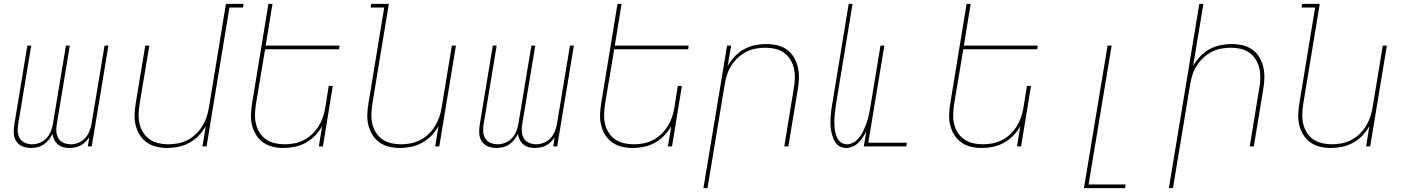

<svg xmlns="http://www.w3.org/2000/svg" viewBox="-20 -755 7240 990"><path d="M139 8Q116 8 95.5 -0.5Q75 -9 63.5 -27Q52 -45 51 -68Q50 -91 54 -114L121 -520H141L73 -110Q70 -91 72 -72.5Q74 -54 83.5 -39.5Q93 -25 110 -18Q127 -11 146 -11Q166 -11 185.5 -19Q205 -27 219.5 -42.5Q234 -58 242 -78Q250 -98 253 -117L320 -520H340L272 -110Q269 -91 271 -72.5Q273 -54 282.5 -39.5Q292 -25 309 -18Q326 -11 345 -11Q365 -11 384.5 -19Q404 -27 418.5 -42.5Q433 -58 441 -78Q449 -98 452 -117L519 -520H539L453 0H433L440 -47Q431 -34 420 -23Q409 -12 395.5 -5Q382 2 367 5Q352 8 338 8Q321 8 306 4Q291 0 279 -10Q267 -20 260 -34Q253 -48 250 -64Q243 -48 231.5 -34Q220 -20 205 -10Q190 0 173 4Q156 8 139 8Z M842 8Q813 8 786 1.5Q759 -5 737 -20.5Q715 -36 700.5 -59.5Q686 -83 679.5 -109.5Q673 -136 674 -165Q675 -194 680 -223L729 -520H750L700 -220Q696 -194 695 -168Q694 -142 699.5 -117.5Q705 -93 718 -72Q731 -51 751 -37Q771 -23 796 -17Q821 -11 847 -11Q871 -11 896 -15.5Q921 -20 945 -32Q969 -44 988.5 -62.5Q1008 -81 1022 -103Q1036 -125 1044.5 -149.5Q1053 -174 1057 -199L1145 -735H1236L1233 -716H1163L1045 0H1024L1041 -105Q1027 -79 1005 -56Q983 -33 956 -18.5Q929 -4 900 2Q871 8 842 8Z M1442 8Q1413 8 1386 1.5Q1359 -5 1337 -20.5Q1315 -36 1300.5 -59.5Q1286 -83 1279.5 -109.5Q1273 -136 1274 -165Q1275 -194 1280 -223L1364 -735H1385L1350 -520H1731L1728 -501H1347L1300 -220Q1296 -194 1295 -168Q1294 -142 1299.5 -117.5Q1305 -93 1318 -72Q1331 -51 1351 -37Q1371 -23 1396 -17Q1421 -11 1447 -11Q1471 -11 1496 -15.5Q1521 -20 1545 -32Q1569 -44 1588.5 -62.5Q1608 -81 1622 -103Q1636 -125 1644.5 -149.5Q1653 -174 1657 -199L1675 -312H1696L1645 0H1624L1641 -105Q1627 -79 1605 -56Q1583 -33 1556 -18.5Q1529 -4 1500 2Q1471 8 1442 8Z M2042 8Q2013 8 1986 1.5Q1959 -5 1937 -20.5Q1915 -36 1900.5 -59.5Q1886 -83 1879.5 -109.5Q1873 -136 1874 -165Q1875 -194 1880 -223L1961 -716H1891L1894 -735H1985L1900 -220Q1896 -194 1895 -168Q1894 -142 1899.5 -117.5Q1905 -93 1918 -72Q1931 -51 1951 -37Q1971 -23 1996 -17Q2021 -11 2047 -11Q2071 -11 2096 -15.5Q2121 -20 2145 -32Q2169 -44 2188.5 -62.5Q2208 -81 2222 -103Q2236 -125 2244.5 -149.5Q2253 -174 2257 -199L2310 -520H2331L2245 0H2224L2241 -105Q2227 -79 2205 -56Q2183 -33 2156 -18.5Q2129 -4 2100 2Q2071 8 2042 8Z M2539 8Q2516 8 2495.5 -0.5Q2475 -9 2463.5 -27Q2452 -45 2451 -68Q2450 -91 2454 -114L2521 -520H2541L2473 -110Q2470 -91 2472 -72.5Q2474 -54 2483.5 -39.5Q2493 -25 2510 -18Q2527 -11 2546 -11Q2566 -11 2585.5 -19Q2605 -27 2619.5 -42.5Q2634 -58 2642 -78Q2650 -98 2653 -117L2720 -520H2740L2672 -110Q2669 -91 2671 -72.5Q2673 -54 2682.5 -39.5Q2692 -25 2709 -18Q2726 -11 2745 -11Q2765 -11 2784.5 -19Q2804 -27 2818.5 -42.5Q2833 -58 2841 -78Q2849 -98 2852 -117L2919 -520H2939L2853 0H2833L2840 -47Q2831 -34 2820 -23Q2809 -12 2795.5 -5Q2782 2 2767 5Q2752 8 2738 8Q2721 8 2706 4Q2691 0 2679 -10Q2667 -20 2660 -34Q2653 -48 2650 -64Q2643 -48 2631.5 -34Q2620 -20 2605 -10Q2590 0 2573 4Q2556 8 2539 8Z M3242 8Q3213 8 3186 1.5Q3159 -5 3137 -20.5Q3115 -36 3100.5 -59.5Q3086 -83 3079.5 -109.5Q3073 -136 3074 -165Q3075 -194 3080 -223L3164 -735H3185L3150 -520H3531L3528 -501H3147L3100 -220Q3096 -194 3095 -168Q3094 -142 3099.5 -117.5Q3105 -93 3118 -72Q3131 -51 3151 -37Q3171 -23 3196 -17Q3221 -11 3247 -11Q3271 -11 3296 -15.5Q3321 -20 3345 -32Q3369 -44 3388.5 -62.5Q3408 -81 3422 -103Q3436 -125 3444.5 -149.5Q3453 -174 3457 -199L3475 -312H3496L3445 0H3424L3441 -105Q3427 -79 3405 -56Q3383 -33 3356 -18.5Q3329 -4 3300 2Q3271 8 3242 8Z M3607 215 3729 -520H3750L3732 -415Q3747 -441 3768.5 -464Q3790 -487 3817 -501.5Q3844 -516 3873 -522Q3902 -528 3931 -528Q3960 -528 3987.5 -521.5Q4015 -515 4037 -499.5Q4059 -484 4073 -460.5Q4087 -437 4093.5 -410.5Q4100 -384 4099.5 -355Q4099 -326 4094 -297L4045 0H4024L4073 -300Q4078 -326 4078.5 -352Q4079 -378 4073.5 -402.5Q4068 -427 4055 -448Q4042 -469 4022.5 -483Q4003 -497 3978 -503Q3953 -509 3927 -509Q3903 -509 3877.5 -504.5Q3852 -500 3828.5 -488Q3805 -476 3785 -457.5Q3765 -439 3751 -417Q3737 -395 3729 -370.5Q3721 -346 3717 -321L3628 215Z M4343 8Q4325 8 4310.5 0Q4296 -8 4287 -21.5Q4278 -35 4273 -51Q4268 -67 4265 -84Q4262 -101 4262 -118Q4262 -135 4263 -152.5Q4264 -170 4266.5 -188Q4269 -206 4272 -223L4356 -735H4376L4291 -220Q4289 -205 4287 -189.5Q4285 -174 4283.5 -158.5Q4282 -143 4282 -127.5Q4282 -112 4283.5 -97Q4285 -82 4288.5 -67.5Q4292 -53 4299 -40Q4306 -27 4319 -19Q4332 -11 4347 -11Q4361 -11 4375.5 -17.5Q4390 -24 4400.5 -35Q4411 -46 4419.5 -59Q4428 -72 4434 -85.5Q4440 -99 4445.5 -113.5Q4451 -128 4455 -142Q4459 -156 4461.5 -170Q4464 -184 4467 -199L4520 -520H4540L4457 -19H4656L4653 0H4434L4447 -78Q4439 -62 4429 -47Q4419 -32 4406.5 -19.5Q4394 -7 4377 0.5Q4360 8 4343 8Z M5042 8Q5013 8 4986 1.5Q4959 -5 4937 -20.5Q4915 -36 4900.5 -59.5Q4886 -83 4879.5 -109.5Q4873 -136 4874 -165Q4875 -194 4880 -223L4964 -735H4985L4950 -520H5331L5328 -501H4947L4900 -220Q4896 -194 4895 -168Q4894 -142 4899.5 -117.5Q4905 -93 4918 -72Q4931 -51 4951 -37Q4971 -23 4996 -17Q5021 -11 5047 -11Q5071 -11 5096 -15.5Q5121 -20 5145 -32Q5169 -44 5188.5 -62.5Q5208 -81 5222 -103Q5236 -125 5244.5 -149.5Q5253 -174 5257 -199L5275 -312H5296L5245 0H5224L5241 -105Q5227 -79 5205 -56Q5183 -33 5156 -18.5Q5129 -4 5100 2Q5071 8 5042 8Z M5569 215 5691 -520H5712L5593 196H5784L5781 215Z M6007 215 6164 -735H6185L6132 -415Q6147 -441 6168.5 -464Q6190 -487 6217 -501.5Q6244 -516 6273 -522Q6302 -528 6331 -528Q6360 -528 6387.5 -521.5Q6415 -515 6437 -499.5Q6459 -484 6473 -460.5Q6487 -437 6493.5 -410.5Q6500 -384 6499.5 -355Q6499 -326 6494 -297L6445 0H6424L6473 -300Q6478 -326 6478.5 -352Q6479 -378 6473.5 -402.5Q6468 -427 6455 -448Q6442 -469 6422.5 -483Q6403 -497 6378 -503Q6353 -509 6327 -509Q6303 -509 6277.5 -504.5Q6252 -500 6228.5 -488Q6205 -476 6185 -457.5Q6165 -439 6151 -417Q6137 -395 6129 -370.5Q6121 -346 6117 -321L6028 215Z M6842 8Q6813 8 6786 1.5Q6759 -5 6737 -20.5Q6715 -36 6700.5 -59.5Q6686 -83 6679.5 -109.5Q6673 -136 6674 -165Q6675 -194 6680 -223L6761 -716H6691L6694 -735H6785L6700 -220Q6696 -194 6695 -168Q6694 -142 6699.5 -117.5Q6705 -93 6718 -72Q6731 -51 6751 -37Q6771 -23 6796 -17Q6821 -11 6847 -11Q6871 -11 6896 -15.5Q6921 -20 6945 -32Q6969 -44 6988.5 -62.5Q7008 -81 7022 -103Q7036 -125 7044.5 -149.5Q7053 -174 7057 -199L7110 -520H7131L7045 0H7024L7041 -105Q7027 -79 7005 -56Q6983 -33 6956 -18.5Q6929 -4 6900 2Q6871 8 6842 8Z"/></svg>

Font: Iosevka Thin Extended Oblique
Style: Regular
Weight: 100
Width: 7
Italic angle: -9°
Monospace: yes
Designer: Belleve Invis
Foundry: Belleve Invis
Version: Version 32.5.0; ttfautohint (v1.8.4)